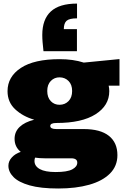

<svg xmlns="http://www.w3.org/2000/svg" viewBox="-20 -869 707 1093"><path d="M456.1 -134.3Q551.3 -134.3 599.9 -95.7Q648.4 -57.1 648.4 14.2Q648.4 76.2 606.2 118.7Q564 161.1 488.3 182.6Q412.6 204.1 311.5 204.1Q211.4 204.1 148.7 186.3Q85.9 168.5 56.9 138.9Q27.8 109.4 27.8 74.7Q27.8 48.3 47.6 26.9Q67.4 5.4 98.1 -4.4Q63 -32.7 63 -78.6Q63 -119.1 92 -146.7Q121.1 -174.3 174.8 -187.5Q109.4 -206.5 66.2 -247.1Q22.9 -287.6 22.9 -350.1Q22.9 -432.1 98.6 -482.2Q174.3 -532.2 319.8 -532.2Q396.5 -532.2 457 -512.7L660.2 -532.7V-381.3H598.6Q602.1 -366.2 602.1 -350.1Q602.1 -268.1 523.9 -218.5Q445.8 -168.9 301.3 -168.9Q266.1 -168.9 266.1 -151.9Q266.1 -134.3 301.3 -134.3ZM319.8 -428.7Q290 -429.2 269.5 -408.4Q249 -387.7 249 -351.1Q249 -314 269.3 -293Q289.6 -272 319.8 -272.5Q350.1 -272.9 370.4 -293.7Q390.6 -314.5 390.6 -351.1Q390.6 -387.2 370.4 -407.7Q350.1 -428.2 319.8 -428.7ZM176.3 47.4Q176.3 76.7 206.5 93.5Q236.8 110.4 296.9 110.4Q362.3 110.4 391.1 95.2Q419.9 80.1 419.9 56.6Q419.9 32.2 384.8 32.2H234.9Q205.1 32.2 179.7 28.3Q176.3 37.6 176.3 47.4ZM227.5 -577.6Q224.1 -608.9 222.4 -629.2Q220.7 -649.4 220.7 -669.9Q220.7 -758.8 269.3 -803.7Q317.9 -848.6 418.5 -848.6V-764.6Q374.5 -764.6 358.9 -750.5Q343.3 -736.3 343.3 -703.1H418V-577.6Z"/></svg>

Font: Bevan
Style: Regular
Weight: 400
Designer: Vernon Adams
Foundry: Vernon Adams
Version: Version 2.100; ttfautohint (v1.8.3)